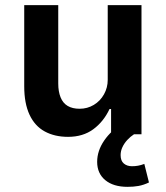

<svg xmlns="http://www.w3.org/2000/svg" viewBox="-20 -521 645 745"><path d="M244 10Q192 10 153.5 -11Q115 -32 94.5 -76Q74 -120 74 -186V-501H206V-197Q206 -166 215 -143.5Q224 -121 242.5 -110Q261 -99 289 -99Q319 -99 344 -114Q369 -129 383.5 -155Q398 -181 398 -211V-501H529V0H411V-98H405Q382 -49 342 -19.5Q302 10 244 10ZM475 204Q420 204 388.5 178Q357 152 357 107Q357 64 384.5 24Q412 -16 456 -41L500 0Q486 9 474 22Q462 35 455 50Q448 65 448 81Q448 103 460.5 113.5Q473 124 492 124Q504 124 515.5 122Q527 120 540 115L558 187Q537 197 517.5 200.5Q498 204 475 204Z"/></svg>

Font: Nunito Sans 7pt SemiCondensed
Style: Bold
Weight: 700
Width: 4
Designer: Vernon Adams
Foundry: Vernon Adams
Version: Version 3.101;gftools[0.9.27]